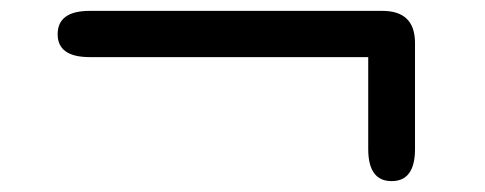

<svg xmlns="http://www.w3.org/2000/svg" viewBox="-20 -517 891 353"><path d="M700 -184Q657 -184 657 -243V-412H145Q86 -412 86 -454Q86 -497 145 -497H683Q743 -497 743 -438V-243Q743 -184 700 -184Z"/></svg>

Font: Zen Maru Gothic
Style: Bold
Weight: 700
Designer: Yoshimichi Ohira
Foundry: Positype
Version: Version 1.001